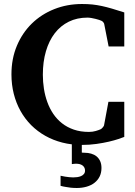

<svg xmlns="http://www.w3.org/2000/svg" viewBox="-20 -707 676 958"><path d="M486.3 130.9Q486.3 155.3 477.1 173.8Q467.8 192.4 451.4 205.1Q435.1 217.8 412.4 224.4Q389.6 231 363.3 231Q347.7 231 333 229.5Q318.4 228 307.1 225.6Q293.9 223.6 282.2 220.2V169.9Q293.5 172.4 304.7 174.3Q314.5 175.8 325.2 177Q335.9 178.2 345.2 178.2Q355 178.2 365.5 176.8Q376 175.3 384.5 171.6Q393.1 168 398.7 161.1Q404.3 154.3 404.3 144Q404.3 135.3 400.6 128.7Q397 122.1 390.9 117.9Q384.8 113.8 377 111.8Q369.1 109.9 360.4 109.9Q357.4 109.9 353.8 110.1Q350.1 110.4 346.7 110.8Q342.8 111.3 338.4 111.8V13.2Q314 10.3 291 4.4Q245.1 -7.3 206.1 -29.3Q167 -51.3 135.7 -82.5Q104.5 -113.8 82.5 -153.1Q60.5 -192.4 48.8 -238.5Q37.1 -284.7 37.1 -335.9Q37.1 -414.1 64.2 -478.5Q91.3 -543 138.7 -589.4Q186 -635.7 250.5 -661.4Q314.9 -687 389.2 -687Q417.5 -687 440.9 -684.6Q464.4 -682.1 488 -677Q511.7 -671.9 538.3 -664.1Q564.9 -656.2 600.1 -645V-475.1H522L500 -586.9Q500 -589.4 496.1 -595Q492.2 -600.6 486.8 -603Q482.9 -605 474.9 -607.7Q466.8 -610.4 456.8 -612.8Q446.8 -615.2 436 -617.2Q425.3 -619.1 416 -619.1Q364.7 -619.1 323.5 -598.9Q282.2 -578.6 253.4 -541.3Q224.6 -503.9 209.2 -451.4Q193.8 -398.9 193.8 -334Q193.8 -298.8 199.2 -264.2Q204.6 -229.5 216.1 -197.8Q227.5 -166 245.8 -138.9Q264.2 -111.8 289.6 -91.8Q314.9 -71.8 348.4 -60.3Q381.8 -48.8 423.8 -48.8Q442.4 -48.8 458 -53.5Q473.6 -58.1 481.9 -62Q485.8 -63.5 491.7 -70.1Q497.6 -76.7 499 -81.1L521 -199.2H600.1V-23.9Q590.8 -20 571 -13.4Q551.3 -6.8 523.4 -0.2Q495.6 6.3 461.2 11.2Q426.8 16.1 388.2 16.1V54.2Q389.6 54.7 391.6 54.7Q394 55.2 402.3 55.2Q419.4 55.2 434.8 59.6Q450.2 64 461.7 73.2Q473.1 82.5 479.7 96.9Q486.3 111.3 486.3 130.9Z"/></svg>

Font: Charis SIL Viet
Style: Bold
Weight: 700
Foundry: SIL International
Version: Version 5.000